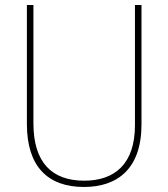

<svg xmlns="http://www.w3.org/2000/svg" viewBox="-20 -734 669 764"><path d="M543 -239V-714H517V-236C517 -81 436 -15 315 -15C187 -15 113 -87 113 -243V-714H87V-240C87 -73 169 10 314 10C447 10 543 -62 543 -239Z"/></svg>

Font: Noto Sans Gujarati SemiCondensed Thin
Style: Regular
Weight: 100
Width: 4
Designer: Jelle Bosma - Monotype Design Team, Universal Thirst
Foundry: Monotype Imaging Inc.
Version: Version 2.106